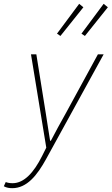

<svg xmlns="http://www.w3.org/2000/svg" viewBox="-104 -762 584 1004"><path d="M-40 222C36 222 90 156 138 68L438 -478H408L238 -166C212 -120 186 -72 162 -26H158C150 -70 144 -120 136 -166L86 -478H58L138 10L116 54C73 140 22 196 -38 196C-52 196 -64 194 -74 190L-84 212C-70 220 -54 222 -40 222ZM212 -574 332 -724 310 -742 194 -586ZM340 -574 460 -724 438 -742 322 -586Z"/></svg>

Font: Source Sans Pro ExtraLight
Style: Italic
Weight: 200
Italic angle: -11°
Designer: Paul D. Hunt
Foundry: Adobe Systems Incorporated
Version: Version 3.006;hotconv 1.0.111;makeotfexe 2.5.65597